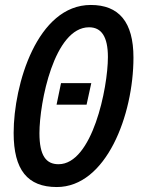

<svg xmlns="http://www.w3.org/2000/svg" viewBox="-20 -744 571 774"><path d="M209 10C408 10 518 -280 518 -512C518 -656 459 -724 346 -724C130 -724 35 -403 35 -208C35 -59 91 10 209 10ZM216 -82C166 -82 139 -116 139 -207C139 -330 198 -634 339 -634C389 -634 415 -596 415 -514C415 -389 352 -82 216 -82ZM208 -322H329L348 -409H226Z"/></svg>

Font: Noto Sans UI Condensed Medium
Style: Italic
Weight: 500
Width: 3
Italic angle: -12°
Designer: Monotype Design Team
Foundry: Monotype Imaging Inc.
Version: Version 1.901